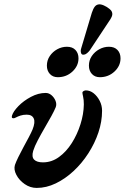

<svg xmlns="http://www.w3.org/2000/svg" viewBox="-20 -871 588 905"><path d="M375.8 -613.3Q364.5 -611.5 361.8 -622Q359 -632.5 362.9 -643.8L412.8 -810.7Q419.2 -829.8 426.3 -839.1Q433.3 -848.4 444.4 -850.2Q454.3 -852 469.3 -845.5Q484.2 -838.9 496.1 -829Q507.9 -819 508.9 -809.6Q510.7 -801.3 506 -790.9Q501.3 -780.5 492.5 -768.5L403.3 -633.8Q397.9 -626.8 390.7 -620.6Q383.4 -614.3 375.8 -613.3ZM153 14.8Q122.5 14.8 96.5 -3.2Q70.5 -21.2 57.2 -46.6Q43.9 -71.9 50.4 -93.5Q55.6 -108.4 66.4 -130.6Q77.3 -152.8 90.6 -177.4Q104 -202.1 115.8 -224.2Q127.5 -246.3 133.5 -260.7Q147.2 -295 139 -312.7Q130.8 -330.5 106 -330.5Q89.3 -330.5 76.6 -326.3Q63.9 -322.1 56.1 -317.8Q48.2 -313.5 44.2 -313.5Q38.4 -313.5 36.5 -316Q34.6 -318.5 36.6 -326.3Q42.4 -345.6 66.7 -370.8Q91.1 -395.9 125.8 -414.4Q160.5 -432.9 195.3 -432.9Q210.4 -432.9 223 -422.1Q235.5 -411.3 241.7 -395.9Q247.9 -380.6 242.9 -366.2Q236.7 -350.5 222.3 -324.1Q207.8 -297.8 190.4 -268Q173.1 -238.3 158 -209.6Q142.9 -180.9 136.4 -159.7Q128.3 -131.2 141 -118.5Q153.7 -105.7 182.6 -105.7Q223.4 -105.7 258.1 -130.9Q292.7 -156 318.5 -196.8Q344.3 -237.6 359.3 -285.3Q374.4 -332.9 375.2 -378.7Q375.2 -401.2 371.6 -416.1Q368 -431.1 368.5 -435.9Q369.9 -440.1 375.3 -442.5Q380.6 -445 384.4 -445Q404.4 -445 421.6 -431.3Q438.7 -417.6 449.9 -395.7Q461.1 -373.8 461.1 -349.1Q461.1 -298 443.9 -246.6Q426.6 -195.1 396.2 -148Q365.7 -100.8 326.4 -64.4Q287.2 -28 242.8 -6.6Q198.4 14.8 153 14.8ZM450.5 -507.1Q427.3 -507.1 413.2 -522.4Q399.1 -537.7 399.1 -561.7Q399.1 -586.7 412.7 -606.9Q426.4 -627 447.9 -638.8Q469.4 -650.6 493.6 -650.6Q519.4 -650.6 533.8 -635.4Q548.1 -620.3 548.1 -596.1Q548.1 -560.2 519.4 -533.6Q490.7 -507.1 450.5 -507.1ZM252.4 -507.1Q229.2 -507.1 215.1 -522.4Q201 -537.7 201 -561.7Q201 -586.7 214.7 -606.9Q228.3 -627 249.8 -638.8Q271.3 -650.6 295.5 -650.6Q321.4 -650.6 335.7 -635.4Q350 -620.3 350 -596.1Q350 -560.2 321.3 -533.6Q292.6 -507.1 252.4 -507.1Z"/></svg>

Font: EB Garamond
Style: Italic
Weight: 400
Italic angle: -17.2°
Designer: Georg Duffner and Octavio Pardo
Foundry: Georg Duffner
Version: Version 1.001